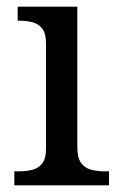

<svg xmlns="http://www.w3.org/2000/svg" viewBox="-20 -556 360 576"><path d="M23 0V-42H36Q58 -42 76.5 -46.5Q95 -51 106.5 -65.5Q118 -80 118 -109V-426Q118 -456 106.5 -470.5Q95 -485 76.5 -489.5Q58 -494 36 -494H33V-536H212V-114Q212 -83 223 -67.5Q234 -52 253 -47Q272 -42 294 -42H307V0Z"/></svg>

Font: Noto Serif Test
Style: Regular
Weight: 400
Version: Version 1.000